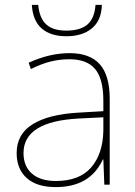

<svg xmlns="http://www.w3.org/2000/svg" viewBox="-20 -754 551 784"><path d="M428 -350V0H406L402 -103H400Q348 10 208 10Q130 10 89 -27Q48 -64 48 -129Q48 -206 113 -246.5Q178 -287 299 -294L402 -300V-343Q402 -432 368.5 -472Q335 -512 264 -512Q223 -512 185.5 -502.5Q148 -493 106 -472L97 -498Q183 -537 264 -537Q347 -537 387.5 -491.5Q428 -446 428 -350ZM301 -270Q76 -258 76 -129Q76 -75 110.5 -45Q145 -15 208 -15Q304 -15 352 -70Q400 -125 402 -220V-275ZM251 -606Q187 -606 150.5 -637.5Q114 -669 110 -734H136Q141 -680 168.5 -654.5Q196 -629 251 -629Q308 -629 337 -654Q366 -679 370 -734H396Q394 -670 355 -638Q316 -606 251 -606Z"/></svg>

Font: Noto Sans UI Thin
Style: Regular
Weight: 250
Designer: Monotype Design Team
Foundry: Monotype Imaging Inc.
Version: Version 1.001